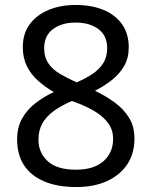

<svg xmlns="http://www.w3.org/2000/svg" viewBox="-20 -744 612 774"><path d="M285 -724Q348 -724 396 -704.5Q444 -685 471.5 -647Q499 -609 499 -553Q499 -510 480.5 -478Q462 -446 431 -421.5Q400 -397 363 -378Q407 -357 443 -330.5Q479 -304 500.5 -269Q522 -234 522 -185Q522 -125 493 -81.5Q464 -38 411.5 -14Q359 10 288 10Q211 10 157.5 -13Q104 -36 76.5 -78.5Q49 -121 49 -182Q49 -231 69.5 -267Q90 -303 124 -329Q158 -355 197 -373Q162 -393 133.5 -418.5Q105 -444 88.5 -477Q72 -510 72 -554Q72 -609 100 -646.5Q128 -684 176 -704Q224 -724 285 -724ZM135 -181Q135 -129 172 -94.5Q209 -60 286 -60Q359 -60 397.5 -94.5Q436 -129 436 -184Q436 -219 417.5 -245.5Q399 -272 365.5 -293Q332 -314 286 -331L270 -337Q226 -318 196 -296Q166 -274 150.5 -246Q135 -218 135 -181ZM284 -653Q229 -653 193.5 -626.5Q158 -600 158 -550Q158 -513 175.5 -488Q193 -463 223 -445.5Q253 -428 289 -412Q324 -427 351.5 -445Q379 -463 395.5 -488.5Q412 -514 412 -550Q412 -600 377 -626.5Q342 -653 284 -653Z"/></svg>

Font: uguzrati85
Style: Book
Weight: 400
Designer: Jelle Bosma - Monotype Design Team, Universal Thirst
Foundry: Monotype Imaging Inc.
Version: Version 2.106